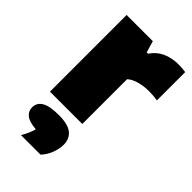

<svg xmlns="http://www.w3.org/2000/svg" viewBox="-248 -637 974 974"><g transform="rotate(45 239.5 -149.5)"><path d="M58 0V-550H246L264 -488H274Q297.5 -524 335.5 -541.5Q373.5 -559 423 -559Q436.5 -559 450 -557.8Q463.5 -556.5 473 -555V-352Q458 -355 440.8 -356Q423.5 -357 409 -357Q376 -357 342.5 -348Q309 -339 290 -321V0ZM110 260Q135.5 216 142 186Q91 181.5 70.5 164.2Q50 147 50 120Q50 87.5 79 69.8Q108 52 174 52Q240 52 269 75.5Q298 99 298 141Q298 171.5 285 204.5Q272 237.5 250 260Z"/></g></svg>

Font: Encode Sans Expanded Expanded Black
Style: Regular
Weight: 900
Width: 7
Designer: Multiple Designers
Foundry: Impallari Type
Version: Version 3.000; ttfautohint (v1.8.3) -l 8 -r 50 -G 200 -x 14 